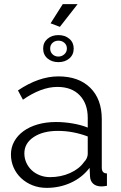

<svg xmlns="http://www.w3.org/2000/svg" viewBox="-20 -900 585 930"><path d="M206 10Q169 10 137.5 -2.5Q106 -15 82.5 -37Q59 -59 46 -88.5Q33 -118 33 -152Q33 -186 49 -215Q65 -244 94 -265Q123 -286 163 -297.5Q203 -309 251 -309Q291 -309 332 -302Q373 -295 405 -282V-329Q405 -398 366 -438.5Q327 -479 258 -479Q218 -479 176 -463Q134 -447 91 -417L67 -462Q168 -530 263 -530Q361 -530 417 -475Q473 -420 473 -323V-88Q473 -60 498 -60V0Q481 3 472 3Q446 3 431.5 -10Q417 -23 416 -46L414 -87Q378 -40 323.5 -15Q269 10 206 10ZM222 -42Q275 -42 319.5 -62Q364 -82 387 -115Q396 -124 400.5 -134.5Q405 -145 405 -154V-239Q371 -252 334.5 -259Q298 -266 260 -266Q188 -266 143 -236Q98 -206 98 -157Q98 -133 107.5 -112Q117 -91 133.5 -75.5Q150 -60 173 -51Q196 -42 222 -42ZM270 -770 225 -787 284 -880H356ZM189 -665Q189 -694 210 -712Q231 -730 263 -730Q295 -730 316 -712Q337 -694 337 -665Q337 -635 316 -617Q295 -599 263 -599Q231 -599 210 -617Q189 -635 189 -665ZM263 -703Q246 -703 234.5 -692.5Q223 -682 223 -665Q223 -648 234.5 -637Q246 -626 263 -626Q279 -626 291.5 -637Q304 -648 304 -665Q304 -682 292 -692.5Q280 -703 263 -703Z"/></svg>

Font: PTCRaleway
Style: Regular
Weight: 400
Designer: Matt McInerney, Pablo Impallari, Rodrigo Fuenzalida
Foundry: Matt McInerney, Pablo Impallari, Rodrigo Fuenzalida
Version: Version 3.000g; ttfautohint (v1.5) -l 8 -r 28 -G 28 -x 14 -D